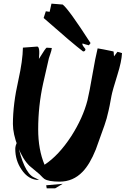

<svg xmlns="http://www.w3.org/2000/svg" viewBox="-20 -967 691 1056"><path d="M607 -657 626 -682 651 -675Q649 -629 626 -556Q598 -467 593 -439Q581 -373 577 -358Q567 -312 555 -279Q531 -212 507 -145Q474 -63 434 -22Q382 32 308 32Q247 32 224 17Q219 14 197 -9Q178 -24 142 -55Q105 -91 78 -161Q51 -231 51 -285Q51 -394 81 -526Q105 -634 106 -705Q189 -711 184 -711Q201 -711 194 -643Q232 -705 237 -705Q229 -705 265 -703Q264 -690 256 -668Q247 -643 246 -634Q236 -592 217 -507Q190 -384 190 -256Q190 -144 225 -61Q303 -112 372 -218Q436 -318 461 -415Q472 -461 488.5 -557Q505 -653 517 -701Q543 -697 595 -686Q605 -684 605 -683Q605 -682 607 -657ZM283 69H237L234 52L325 44ZM64 -148Q64 -166 75 -187Q109 -21 165 8Q175 12 195 23Q136 23 98 -35Q64 -85 64 -148ZM220 -868 232 -905 253 -902 263 -947 325 -942Q359 -915 478 -730L469 -718Q447 -723 434 -728Q433 -726 433 -724Q433 -717 450 -697Q450 -684 437 -684Q380 -727 220 -868Z"/></svg>

Font: Ode an Erik AH
Style: Regular
Weight: 400
Designer: Andreas Höfeld
Foundry: Fontgrube AH
Version: Version 2.00